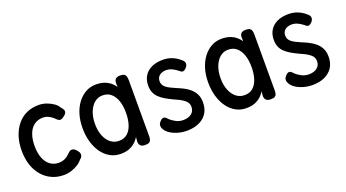

<svg xmlns="http://www.w3.org/2000/svg" viewBox="-44 -859 2264 1257"><g transform="rotate(-20 1088.0 -230.5)"><path d="M242 12Q196 12 158 -5.5Q120 -23 92.5 -55Q65 -87 50 -131.5Q35 -176 35 -232Q35 -288 50 -332.5Q65 -377 92 -409.5Q119 -442 156.5 -459Q194 -476 240 -476Q269 -476 295.5 -466.5Q322 -457 342.5 -442.5Q363 -428 372 -411Q382 -400 387 -390.5Q392 -381 388 -369Q384 -361 377.5 -355Q371 -349 363 -344Q344 -330 328 -341Q318 -351 308 -359.5Q298 -368 287.5 -374.5Q277 -381 265.5 -385Q254 -389 240 -389Q203 -389 177 -369.5Q151 -350 138 -314.5Q125 -279 125 -232Q125 -185 138 -150Q151 -115 176.5 -95Q202 -75 238 -75Q253 -75 267 -79Q281 -83 293 -91Q305 -99 314 -109Q322 -116 329 -121.5Q336 -127 345 -127Q354 -128 363 -121.5Q372 -115 382 -102Q390 -92 391.5 -82.5Q393 -73 389 -64Q385 -55 373 -46Q361 -30 340 -17Q319 -4 293.5 4Q268 12 242 12Z M809 9Q788 9 777.5 0Q767 -9 766 -28L769 -61Q761 -47 745.5 -31Q730 -15 704 -3Q678 9 639 9Q599 9 566.5 -9Q534 -27 510 -60Q486 -93 473 -137.5Q460 -182 460 -235Q460 -286 473 -329.5Q486 -373 510.5 -405.5Q535 -438 567.5 -456Q600 -474 639 -474Q673 -474 697.5 -465Q722 -456 739.5 -441.5Q757 -427 768 -410L767 -435Q767 -456 777 -465.5Q787 -475 809 -475Q828 -475 837 -469Q846 -463 849 -452Q852 -441 852 -425V-37Q852 -23 849 -12.5Q846 -2 837 3.5Q828 9 809 9ZM657 -75Q693 -75 716 -95Q739 -115 750.5 -151Q762 -187 762 -233Q762 -281 750 -316Q738 -351 714.5 -371.5Q691 -392 655 -392Q623 -392 598.5 -371.5Q574 -351 560 -315Q546 -279 546 -232Q546 -185 560 -150Q574 -115 599 -95Q624 -75 657 -75Z M1096 15Q1074 15 1052 10.5Q1030 6 1010 -2.5Q990 -11 974.5 -23Q959 -35 951 -50Q945 -60 943.5 -69Q942 -78 945 -86.5Q948 -95 956 -103Q969 -118 981 -118Q993 -118 1007 -101Q1015 -93 1025.5 -85.5Q1036 -78 1048 -71.5Q1060 -65 1073 -62Q1086 -59 1099 -59Q1135 -59 1156.5 -76Q1178 -93 1178 -123Q1178 -136 1173 -147Q1168 -158 1158 -166.5Q1148 -175 1136 -182.5Q1124 -190 1109.5 -196.5Q1095 -203 1080 -210Q1053 -223 1031 -236Q1009 -249 992.5 -265Q976 -281 967.5 -301.5Q959 -322 959 -350Q959 -388 976.5 -416.5Q994 -445 1027 -460.5Q1060 -476 1105 -476Q1122 -476 1137.5 -473.5Q1153 -471 1168 -465Q1183 -459 1196.5 -451Q1210 -443 1222 -432Q1239 -419 1241 -405.5Q1243 -392 1232 -377Q1221 -364 1210 -360.5Q1199 -357 1189 -366Q1177 -376 1163 -385Q1149 -394 1134.5 -399.5Q1120 -405 1104 -405Q1085 -405 1070 -398.5Q1055 -392 1047 -379.5Q1039 -367 1039 -350Q1039 -335 1045.5 -324Q1052 -313 1063.5 -304.5Q1075 -296 1090.5 -288.5Q1106 -281 1124 -273Q1149 -263 1173.5 -250.5Q1198 -238 1217 -221Q1236 -204 1247.5 -181Q1259 -158 1259 -125Q1259 -59 1215 -22Q1171 15 1096 15Z M1684 9Q1663 9 1652.5 0Q1642 -9 1641 -28L1644 -61Q1636 -47 1620.5 -31Q1605 -15 1579 -3Q1553 9 1514 9Q1474 9 1441.5 -9Q1409 -27 1385 -60Q1361 -93 1348 -137.5Q1335 -182 1335 -235Q1335 -286 1348 -329.5Q1361 -373 1385.5 -405.5Q1410 -438 1442.5 -456Q1475 -474 1514 -474Q1548 -474 1572.5 -465Q1597 -456 1614.5 -441.5Q1632 -427 1643 -410L1642 -435Q1642 -456 1652 -465.5Q1662 -475 1684 -475Q1703 -475 1712 -469Q1721 -463 1724 -452Q1727 -441 1727 -425V-37Q1727 -23 1724 -12.5Q1721 -2 1712 3.5Q1703 9 1684 9ZM1532 -75Q1568 -75 1591 -95Q1614 -115 1625.5 -151Q1637 -187 1637 -233Q1637 -281 1625 -316Q1613 -351 1589.5 -371.5Q1566 -392 1530 -392Q1498 -392 1473.5 -371.5Q1449 -351 1435 -315Q1421 -279 1421 -232Q1421 -185 1435 -150Q1449 -115 1474 -95Q1499 -75 1532 -75Z M1971 15Q1949 15 1927 10.5Q1905 6 1885 -2.5Q1865 -11 1849.5 -23Q1834 -35 1826 -50Q1820 -60 1818.5 -69Q1817 -78 1820 -86.5Q1823 -95 1831 -103Q1844 -118 1856 -118Q1868 -118 1882 -101Q1890 -93 1900.5 -85.5Q1911 -78 1923 -71.5Q1935 -65 1948 -62Q1961 -59 1974 -59Q2010 -59 2031.5 -76Q2053 -93 2053 -123Q2053 -136 2048 -147Q2043 -158 2033 -166.5Q2023 -175 2011 -182.5Q1999 -190 1984.5 -196.5Q1970 -203 1955 -210Q1928 -223 1906 -236Q1884 -249 1867.5 -265Q1851 -281 1842.5 -301.5Q1834 -322 1834 -350Q1834 -388 1851.5 -416.5Q1869 -445 1902 -460.5Q1935 -476 1980 -476Q1997 -476 2012.5 -473.5Q2028 -471 2043 -465Q2058 -459 2071.5 -451Q2085 -443 2097 -432Q2114 -419 2116 -405.5Q2118 -392 2107 -377Q2096 -364 2085 -360.5Q2074 -357 2064 -366Q2052 -376 2038 -385Q2024 -394 2009.5 -399.5Q1995 -405 1979 -405Q1960 -405 1945 -398.5Q1930 -392 1922 -379.5Q1914 -367 1914 -350Q1914 -335 1920.5 -324Q1927 -313 1938.5 -304.5Q1950 -296 1965.5 -288.5Q1981 -281 1999 -273Q2024 -263 2048.5 -250.5Q2073 -238 2092 -221Q2111 -204 2122.5 -181Q2134 -158 2134 -125Q2134 -59 2090 -22Q2046 15 1971 15Z"/></g></svg>

Font: Fredoka SemiCondensed
Style: Regular
Weight: 400
Width: 4
Designer: Ben Nathan
Foundry: Milena B. Brandão, Ben Nathan
Version: Version 2.001